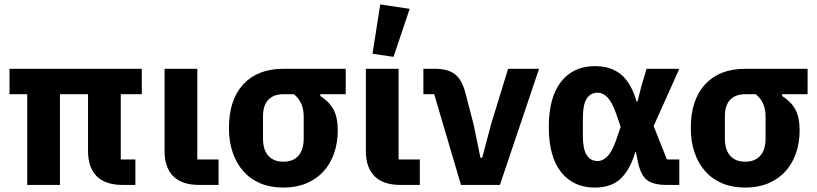

<svg xmlns="http://www.w3.org/2000/svg" viewBox="-20 -836 3693 868"><path d="M526 -115H592V0H534Q457 0 417.5 -39Q378 -78 378 -153V-410H251V0H103V-410H23V-525H621V-410H526Z M968 0H880Q803 0 763.5 -39Q724 -78 724 -153V-525H872V-115H968Z M1428 -410V-402Q1467 -378 1487 -342Q1507 -306 1507 -247Q1507 -190 1490 -142Q1473 -94 1441.5 -60Q1410 -26 1364.5 -7Q1319 12 1261 12Q1203 12 1157.5 -7Q1112 -26 1080.5 -61.5Q1049 -97 1032 -146.5Q1015 -196 1015 -257Q1015 -385 1080 -455Q1145 -525 1261 -525H1543V-410ZM1261 -410Q1217 -410 1193 -385Q1169 -360 1169 -310V-209Q1169 -159 1193 -132Q1217 -105 1261 -105Q1305 -105 1329 -132Q1353 -159 1353 -209V-310Q1353 -343 1341.5 -368Q1330 -393 1309 -410Z M1634 0ZM1878 0H1790Q1713 0 1673.5 -39Q1634 -78 1634 -153V-525H1782V-115H1878ZM1759 -579 1664 -593 1699 -816 1832 -796Z M2064 0 1943 -410H1894V-525H1946Q2004 -525 2036 -501Q2068 -477 2084 -416L2121 -274L2152 -123H2160L2200 -274L2277 -525H2417L2240 0Z M3051 0H2992Q2933 0 2904.5 -22.5Q2876 -45 2864 -104L2855 -148H2852Q2828 -68 2785.5 -28Q2743 12 2669 12Q2572 12 2516.5 -58Q2461 -128 2461 -262Q2461 -396 2516.5 -466.5Q2572 -537 2669 -537Q2743 -537 2788.5 -498.5Q2834 -460 2858 -377H2862L2880 -448L2903 -525H3051L2935 -266L2995 -115H3051ZM2682 -108Q2706 -108 2726.5 -129.5Q2747 -151 2764 -199L2786 -263L2764 -326Q2747 -374 2726.5 -395.5Q2706 -417 2682 -417Q2649 -417 2632 -389.5Q2615 -362 2615 -302V-223Q2615 -163 2632 -135.5Q2649 -108 2682 -108Z M3516 -410V-402Q3555 -378 3575 -342Q3595 -306 3595 -247Q3595 -190 3578 -142Q3561 -94 3529.5 -60Q3498 -26 3452.5 -7Q3407 12 3349 12Q3291 12 3245.5 -7Q3200 -26 3168.5 -61.5Q3137 -97 3120 -146.5Q3103 -196 3103 -257Q3103 -385 3168 -455Q3233 -525 3349 -525H3631V-410ZM3349 -410Q3305 -410 3281 -385Q3257 -360 3257 -310V-209Q3257 -159 3281 -132Q3305 -105 3349 -105Q3393 -105 3417 -132Q3441 -159 3441 -209V-310Q3441 -343 3429.5 -368Q3418 -393 3397 -410Z"/></svg>

Font: Aneliza ExtraBold
Style: Regular
Weight: 800
Designer: Mike Abbink, Paul van der Laan, Pieter van Rosmalen
Foundry: Bold Monday
Version: Version 3.001;September 8, 2019;FontCreator 11.5.0.2425 64-b